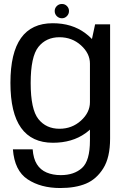

<svg xmlns="http://www.w3.org/2000/svg" viewBox="-20 -715 639 967"><path d="M283 232Q360 232 413 209.8Q466 187.5 500.2 132.8Q534.5 78 534.5 -17V-592.5H459L433 -471.5V-7.5Q433 95 393 131Q353 167 286.5 167Q246 167 214.8 153.8Q183.5 140.5 165.8 112.2Q148 84 144.5 37H45Q53 144.5 119.2 188.2Q185.5 232 283 232ZM246.5 4Q343.5 4 410.5 -44Q477.5 -92 477.5 -146L433 -200.5Q433 -148.5 387.8 -107.5Q342.5 -66.5 279.5 -66.5Q212.5 -66.5 173.5 -115.2Q134.5 -164 134.5 -297Q134.5 -430 173.5 -478.8Q212.5 -527.5 279.5 -527.5Q342.5 -527.5 387.8 -486.8Q433 -446 433 -394.5L476.5 -445.5Q476.5 -498 409.5 -548Q342.5 -598 245.5 -598Q139 -598 85.8 -523.5Q32.5 -449 32.5 -297.5Q32.5 -146 86.2 -71Q140 4 246.5 4ZM292 -623Q306.5 -623 317 -633.8Q327.5 -644.5 327.5 -659.5Q327.5 -674 317.2 -684.5Q307 -695 292 -695Q276.5 -695 266 -684.5Q255.5 -674 255.5 -659.5Q255.5 -644 266.2 -633.5Q277 -623 292 -623Z"/></svg>

Font: Anybody Thin
Style: Regular
Weight: 400
Version: Version 1.113;gftools[0.9.25]